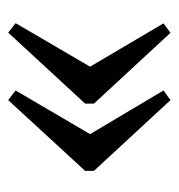

<svg xmlns="http://www.w3.org/2000/svg" viewBox="-4 -440 426 457"><g transform="rotate(90 208.5 -212.0)"><path d="M218.8 -19 195.8 -36.6 299.8 -213.9 195.8 -388.7 218.8 -405.3 387.2 -223.1V-202.1ZM58.1 -19 35.6 -36.6 139.2 -213.9 36.1 -388.7 58.6 -405.3 227.1 -223.1V-202.1Z"/></g></svg>

Font: Elstob 14pt Medium
Style: Regular
Weight: 500
Designer: Peter S. Baker
Version: Version 1.015